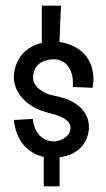

<svg xmlns="http://www.w3.org/2000/svg" viewBox="-20 -690 375 680"><path d="M308 -379C309 -391 311 -403 311 -407C311 -541 174 -543 174 -543C65 -543 29 -471 29 -414C29 -375 61 -311 157 -289C212 -276 230 -257 230 -237C230 -214 206 -191 171 -189C165 -189 105 -189 96 -269L29 -265C44 -134 151 -131 161 -131C275 -131 295 -205 295 -241C295 -279 270 -333 172 -351C124 -360 97 -389 97 -414C97 -457 127 -480 172 -480C212 -480 238 -444 238 -400V-382ZM196 -670H128V-503H189ZM191 -30V-174H135V-30Z"/></svg>

Font: Englebert
Style: Regular
Weight: 400
Designer: Astigmatic (AOETI)
Foundry: Astigmatic (AOETI)
Version: Version 1.000